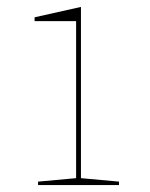

<svg xmlns="http://www.w3.org/2000/svg" viewBox="-20 -535 434 555"><path d="M90 0V-10L200 -20V-474H80V-485L214 -515V-20L324 -10V0Z"/></svg>

Font: Kalnia Expanded Thin
Style: Regular
Weight: 250
Width: 7
Designer: Frida Medrano
Foundry: Frida Medrano
Version: Version 1.105